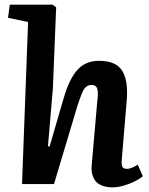

<svg xmlns="http://www.w3.org/2000/svg" viewBox="-20 -787 638 821"><path d="M590.8 -33.2Q567.9 -14.6 529.8 -0.2Q491.7 14.2 461.9 14.2Q439.5 14.2 422.6 8.8Q405.8 3.4 395.8 -5.4Q385.7 -14.2 379.9 -26.9Q374 -39.6 372.3 -52.7Q370.6 -65.9 372.1 -81.1L396 -354Q400.9 -389.2 396.2 -406.5Q391.6 -423.8 371.1 -423.8Q348.1 -423.8 335.2 -398.4Q322.3 -373 299.3 -295.9Q297.9 -290 296.9 -287.1L210.9 0H74.2L100.1 -692.9L14.2 -710.9L22 -767.1H204.1L220.2 -755.9L206.1 -409.2L185.1 -162.1L191.9 -160.2L252 -366.2Q275.9 -449.2 310.8 -488Q345.7 -526.9 403.8 -526.9Q475.6 -526.9 502.2 -484.9Q528.8 -442.9 522 -358.9L501 -107.9Q498.5 -84 502.9 -74.5Q507.3 -64.9 522.9 -64.9Q541.5 -64.9 568.8 -83Z"/></svg>

Font: Literata Book
Style: Bold Italic
Weight: 700
Italic angle: -3°
Designer: Latin by Veronika Burian and Jose Scaglione. Greek by Irene Vlachou. Cyrillic by Vera Evstafieva
Foundry: TypeTogether
Version: Version 1.003;PS 001.003;hotconv 1.0.88;makeotf.lib2.5.64775